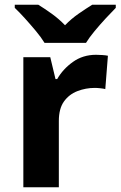

<svg xmlns="http://www.w3.org/2000/svg" viewBox="-20 -786 506 806"><path d="M383 -556Q394 -556 409 -555Q424 -554 433 -552L422 -412Q415 -414 401.5 -415.5Q388 -417 378 -417Q340 -417 305 -403.5Q270 -390 248.5 -360Q227 -330 227 -278V0H78V-546H191L213 -454H220Q244 -496 286 -526Q328 -556 383 -556ZM167 -606Q153 -629 130.5 -656Q108 -683 84.5 -709Q61 -735 42 -753V-766H141Q167 -750 197 -728.5Q227 -707 253 -680Q279 -707 310 -728.5Q341 -750 367 -766H466V-753Q448 -735 424 -709Q400 -683 377.5 -656Q355 -629 341 -606Z"/></svg>

Font: Noto Sans Kawi
Style: Bold
Weight: 700
Designer: Fadhl Haqq
Version: Version 1.000